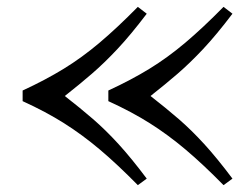

<svg xmlns="http://www.w3.org/2000/svg" viewBox="-20 -540 734 560"><path d="M632 0Q572 -61 521 -104Q470 -147 417 -180.5Q364 -214 296 -245V-276Q363 -307 416 -339.5Q469 -372 520.5 -415.5Q572 -459 632 -520L658 -500Q611 -438 572.5 -397Q534 -356 497.5 -324.5Q461 -293 419 -260Q464 -225 501 -193Q538 -161 575.5 -120Q613 -79 658 -19ZM382 0Q322 -61 271 -104Q220 -147 167 -180.5Q114 -214 46 -245V-276Q113 -307 166 -339.5Q219 -372 270.5 -415.5Q322 -459 382 -520L408 -500Q361 -438 322.5 -397Q284 -356 247.5 -324.5Q211 -293 169 -260Q214 -225 251 -193Q288 -161 325.5 -120Q363 -79 408 -19Z"/></svg>

Font: Hedvig Letters Serif 18pt
Style: Regular
Weight: 400
Designer: Alexander Örn & Tor Weibull
Foundry: Kanon Foundry
Version: Version 1.000